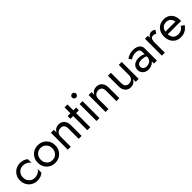

<svg xmlns="http://www.w3.org/2000/svg" viewBox="367 -2192 3690 3690"><g transform="rotate(-45 2211.5 -347.5)"><path d="M111 -230Q111 -278 131.5 -315.5Q152 -353 187.5 -374Q223 -395 268 -395Q305 -395 337.5 -383.5Q370 -372 394 -353Q418 -334 428 -311V-411Q404 -439 359.5 -454.5Q315 -470 268 -470Q201 -470 147 -439Q93 -408 61.5 -354Q30 -300 30 -230Q30 -161 61.5 -106.5Q93 -52 147 -21Q201 10 268 10Q315 10 359.5 -5.5Q404 -21 428 -49V-149Q418 -127 394 -107.5Q370 -88 337.5 -76.5Q305 -65 268 -65Q223 -65 187.5 -86.5Q152 -108 131.5 -145Q111 -182 111 -230Z M513 -230Q513 -161 544.5 -106.5Q576 -52 630 -21Q684 10 751 10Q819 10 872.5 -21Q926 -52 957.5 -106.5Q989 -161 989 -230Q989 -300 957.5 -354Q926 -408 872.5 -439Q819 -470 751 -470Q684 -470 630 -439Q576 -408 544.5 -354Q513 -300 513 -230ZM594 -230Q594 -278 614.5 -315.5Q635 -353 670.5 -374Q706 -395 751 -395Q796 -395 831.5 -374Q867 -353 887.5 -315.5Q908 -278 908 -230Q908 -182 887.5 -145Q867 -108 831.5 -86.5Q796 -65 751 -65Q706 -65 670.5 -86.5Q635 -108 614.5 -145Q594 -182 594 -230Z M1394 -280V0H1474V-290Q1474 -373 1431.5 -421.5Q1389 -470 1316 -470Q1271 -470 1236.5 -450Q1202 -430 1179 -388V-460H1099V0H1179V-280Q1179 -314 1193.5 -340Q1208 -366 1234.5 -380.5Q1261 -395 1296 -395Q1344 -395 1369 -366Q1394 -337 1394 -280Z M1554 -460V-385H1784V-460ZM1629 -620V0H1709V-620Z M1864 -650Q1864 -628 1880.5 -611.5Q1897 -595 1919 -595Q1942 -595 1958 -611.5Q1974 -628 1974 -650Q1974 -673 1958 -689Q1942 -705 1919 -705Q1897 -705 1880.5 -689Q1864 -673 1864 -650ZM1879 -460V0H1959V-460Z M2419 -280V0H2499V-290Q2499 -373 2456.5 -421.5Q2414 -470 2341 -470Q2296 -470 2261.5 -450Q2227 -430 2204 -388V-460H2124V0H2204V-280Q2204 -314 2218.5 -340Q2233 -366 2259.5 -380.5Q2286 -395 2321 -395Q2369 -395 2394 -366Q2419 -337 2419 -280Z M2729 -180V-460H2649V-170Q2649 -88 2692 -39Q2735 10 2807 10Q2853 10 2887 -10.5Q2921 -31 2944 -72V0H3024V-460H2944V-180Q2944 -146 2929.5 -120Q2915 -94 2888.5 -79.5Q2862 -65 2827 -65Q2779 -65 2754 -95Q2729 -125 2729 -180Z M3210 -142Q3210 -167 3222 -185Q3234 -203 3258.5 -213Q3283 -223 3322 -223Q3364 -223 3401 -212.5Q3438 -202 3473 -178V-225Q3466 -234 3446 -248.5Q3426 -263 3392.5 -274.5Q3359 -286 3309 -286Q3224 -286 3176.5 -245.5Q3129 -205 3129 -138Q3129 -91 3151 -58Q3173 -25 3209.5 -7.5Q3246 10 3288 10Q3326 10 3364.5 -4Q3403 -18 3429.5 -47Q3456 -76 3456 -120L3440 -180Q3440 -144 3422.5 -116.5Q3405 -89 3375.5 -74Q3346 -59 3309 -59Q3280 -59 3257.5 -68.5Q3235 -78 3222.5 -97Q3210 -116 3210 -142ZM3198 -354Q3209 -362 3228 -373Q3247 -384 3274.5 -392Q3302 -400 3336 -400Q3357 -400 3376 -396Q3395 -392 3409.5 -383Q3424 -374 3432 -358.5Q3440 -343 3440 -319V0H3520V-330Q3520 -375 3497.5 -406Q3475 -437 3434.5 -453.5Q3394 -470 3340 -470Q3276 -470 3230.5 -451Q3185 -432 3159 -413Z M3735 -460H3655V0H3735ZM3874 -372 3918 -438Q3900 -457 3878.5 -463.5Q3857 -470 3832 -470Q3800 -470 3769 -445Q3738 -420 3718.5 -377.5Q3699 -335 3699 -280H3735Q3735 -313 3741.5 -339Q3748 -365 3765 -380Q3782 -395 3812 -395Q3832 -395 3845 -389.5Q3858 -384 3874 -372Z M4161 10Q4235 10 4289.5 -19.5Q4344 -49 4380 -107L4315 -148Q4290 -106 4254 -85.5Q4218 -65 4171 -65Q4124 -65 4091 -85Q4058 -105 4041 -143Q4024 -181 4024 -235Q4025 -288 4042.5 -324.5Q4060 -361 4092.5 -380.5Q4125 -400 4171 -400Q4210 -400 4239 -383Q4268 -366 4284.5 -336Q4301 -306 4301 -265Q4301 -258 4298 -247.5Q4295 -237 4292 -232L4324 -278H3994V-210H4387Q4387 -212 4387.5 -219.5Q4388 -227 4388 -234Q4388 -307 4362 -360Q4336 -413 4287.5 -441.5Q4239 -470 4171 -470Q4103 -470 4051.5 -440Q4000 -410 3971.5 -356Q3943 -302 3943 -230Q3943 -159 3970.5 -105Q3998 -51 4047.5 -20.5Q4097 10 4161 10Z"/></g></svg>

Font: Glinicke Jost Regular
Style: Regular
Weight: 400
Version: Version 3.710